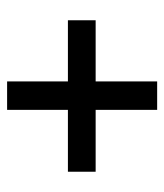

<svg xmlns="http://www.w3.org/2000/svg" viewBox="19 -591 462 540"><g transform="rotate(-90 250.0 -321.0)"><path d="M463 -283H37V-361H463ZM291 -532V-110H211V-532Z"/></g></svg>

Font: Blinker
Style: Regular
Weight: 400
Designer: Juergen Huber
Foundry: supertype
Version: 1.017